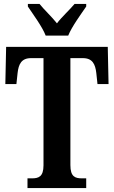

<svg xmlns="http://www.w3.org/2000/svg" viewBox="-20 -951 576 971"><path d="M211 -771H325C343 -816 390 -880 416 -918V-931H357C334 -903 292 -865 268 -833C243 -865 202 -903 180 -931H121V-918C146 -880 194 -816 211 -771ZM119 0H416V-49H395C360 -49 336 -57 336 -116V-657H399C448 -657 462 -626 467 -582L473 -526H529L525 -714H11L7 -526H63L69 -582C74 -626 88 -657 137 -657H200V-115C200 -57 175 -49 141 -49H119Z"/></svg>

Font: Noto Serif Tamil ExtraCondensed
Style: Bold Italic
Weight: 700
Width: 2
Italic angle: -12°
Designer: Indian Type Foundry, Tom Grace, and the Monotype Design Team
Foundry: Monotype Imaging Inc.
Version: Version 2.003